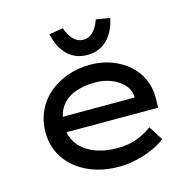

<svg xmlns="http://www.w3.org/2000/svg" viewBox="-110 -867 999 990"><g transform="rotate(-15 389.5 -372.5)"><path d="M407 10Q313 10 240 -24.5Q167 -59 126 -119.5Q85 -180 85 -257Q85 -321 109 -372.5Q133 -424 176 -460.5Q219 -497 276 -517Q333 -537 398 -537Q457 -537 509 -518Q561 -499 600 -465Q639 -431 660 -384.5Q681 -338 680 -282L679 -232H172L149 -314H590L575 -303V-327Q571 -361 545 -387Q519 -413 480.5 -427.5Q442 -442 398 -442Q336 -442 288 -423.5Q240 -405 213.5 -365.5Q187 -326 187 -264Q187 -210 216.5 -169.5Q246 -129 299.5 -107Q353 -85 422 -85Q485 -85 529.5 -102.5Q574 -120 609 -146L657 -70Q630 -48 589.5 -30Q549 -12 501.5 -1Q454 10 407 10ZM398 -589Q334 -589 292 -630.5Q250 -672 236 -743L310 -755Q323 -716 345.5 -693Q368 -670 398 -670Q428 -670 450.5 -693Q473 -716 486 -755L560 -743Q546 -672 504 -630.5Q462 -589 398 -589Z"/></g></svg>

Font: Lexend Giga
Style: Regular
Weight: 400
Designer: Bonnie Shaver-Troup, Thomas Jockin
Foundry: Lexend
Version: Version 1.007